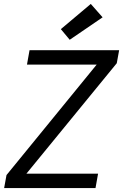

<svg xmlns="http://www.w3.org/2000/svg" viewBox="-20 -955 625 975"><path d="M1 0 13 -66 471 -627H117L130 -700H585L573 -634L114 -73H478L465 0ZM334 -753 289 -807 441 -935 501 -867Z"/></svg>

Font: DM Sans 9pt
Style: Italic
Weight: 400
Italic angle: -10°
Designer: Colophon Foundry, Jonny Pinhorn
Foundry: Colophon Foundry
Version: Version 4.004